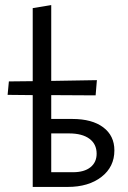

<svg xmlns="http://www.w3.org/2000/svg" viewBox="-20 -737 505 757"><path d="M431 -144Q431 -79 380 -39.5Q329 0 247 0H109V-362L10 -363L15 -416L109 -417V-705L182 -717V-418L362 -421L357 -361L182 -362V-268H265Q343 -268 387 -235Q431 -202 431 -144ZM361 -131Q361 -169 332.5 -190Q304 -211 252 -211H182V-58H268Q312 -58 336.5 -77.5Q361 -97 361 -131Z"/></svg>

Font: Ysabeau Medium
Style: Regular
Weight: 500
Designer: Christian Thalmann (Catharsis Fonts)
Version: Version 0.003